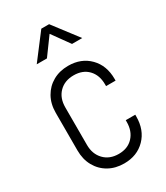

<svg xmlns="http://www.w3.org/2000/svg" viewBox="-196 -864 832 961"><g transform="rotate(-30 220.0 -384.0)"><path d="M230 12Q180 12 141.5 -9.8Q103 -31.5 81 -70.8Q59 -110 59 -162V-379Q59 -430.5 81 -469.5Q103 -508.5 141.5 -530.2Q180 -552 230 -552Q305 -552 352 -504.2Q399 -456.5 399 -379V-369H344V-379Q344 -432.5 313.2 -464.8Q282.5 -497 230 -497Q177.5 -497 145.8 -464.8Q114 -432.5 114 -379V-162Q114 -109 145.8 -76Q177.5 -43 230 -43Q282.5 -43 313.2 -76Q344 -109 344 -162V-172H399V-162Q399 -84 352 -36Q305 12 230 12ZM98 -637 207 -780H252L361 -637H302L230 -737L157 -637Z"/></g></svg>

Font: Mohave Light
Style: Regular
Weight: 300
Designer: Gumpita Rahayu
Foundry: Tokotype
Version: Version 2.003